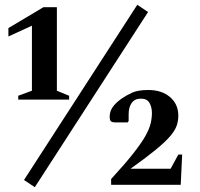

<svg xmlns="http://www.w3.org/2000/svg" viewBox="-20 -770 832 800"><path d="M56 -355V-371L113 -392V-663L15 -618V-653L161 -740H217V-392L268 -371V-355ZM80 -20 552 -750 597 -720 125 10ZM443 0V-24Q500 -86 534 -129Q568 -172 585 -202Q602 -232 607.5 -255Q613 -278 613 -299Q613 -323 603 -341Q593 -359 567 -359Q542 -359 529 -341.5Q516 -324 516 -294V-266L512 -260H459Q449 -260 443 -264Q437 -268 437 -284Q437 -304 448 -321.5Q459 -339 485 -358Q505 -372 529.5 -383.5Q554 -395 598 -395Q654 -395 688.5 -365.5Q723 -336 723 -288Q723 -266 716 -246Q709 -226 689 -202.5Q669 -179 629.5 -146.5Q590 -114 524 -67H691L723 -126H739L733 0Z"/></svg>

Font: Spectral
Style: Bold
Weight: 700
Designer: Jean-Baptiste Levee
Foundry: Production Type
Version: Version 2.001